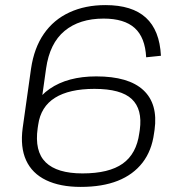

<svg xmlns="http://www.w3.org/2000/svg" viewBox="-20 -727 702 754"><path d="M102 -458Q114 -539 152.5 -594.5Q191 -650 253 -678.5Q315 -707 394 -707Q499 -707 553 -657.5Q607 -608 612 -508L554 -502Q550 -580 509 -617Q468 -654 387 -654Q292 -654 233.5 -605.5Q175 -557 161 -458L128 -224H69ZM297 7Q216 7 161 -19.5Q106 -46 82.5 -97.5Q59 -149 69 -224L91 -237Q104 -329 175 -378Q246 -427 358 -427Q485 -427 543 -373Q601 -319 587 -217L585 -204Q576 -135 539.5 -88Q503 -41 442.5 -17Q382 7 297 7ZM304 -46Q408 -46 462 -84.5Q516 -123 527 -204L529 -217Q540 -298 497.5 -338Q455 -378 351 -378Q252 -378 196 -343Q140 -308 130 -237L128 -224Q115 -133 159.5 -89.5Q204 -46 304 -46Z"/></svg>

Font: Pathway Extreme 8pt Thin 12pt Thin
Style: Italic
Weight: 250
Italic angle: -8°
Version: Version 1.001;gftools[0.9.26]